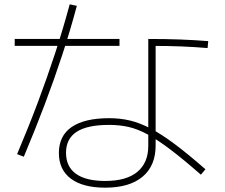

<svg xmlns="http://www.w3.org/2000/svg" viewBox="-20 -829 1040 887"><path d="M466 38Q363 38 307.5 -3.5Q252 -45 252 -122Q252 -202 311.5 -242.5Q371 -283 484 -283Q536 -283 581.5 -272Q627 -261 676.5 -235Q726 -209 787 -163.5Q848 -118 929 -47L908 -22Q827 -93 767.5 -138Q708 -183 662 -208Q616 -233 574 -242.5Q532 -252 484 -252Q383 -252 334 -220Q285 -188 285 -123Q285 -59 331 -26Q377 7 466 7Q564 7 614.5 -35Q665 -77 665 -155V-649Q747 -649 813 -646.5Q879 -644 942 -639L939 -607Q879 -612 818 -614.5Q757 -617 676 -617L699 -636V-157Q699 -63 638.5 -12.5Q578 38 466 38ZM59 -117Q112 -242 155 -356.5Q198 -471 234.5 -582.5Q271 -694 302 -809L335 -802Q304 -686 267 -573.5Q230 -461 186.5 -346Q143 -231 90 -105ZM48 -617V-649H532V-617Z"/></svg>

Font: M PLUS 1 Thin ExtraLight
Style: Regular
Weight: 250
Version: Version 1.001